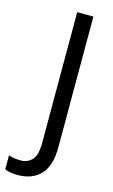

<svg xmlns="http://www.w3.org/2000/svg" viewBox="-203 -765 594 1006"><g transform="rotate(15 94.0 -261.5)"><path d="M3 191Q-39 191 -67 179V103Q-53 108 -36.5 110.5Q-20 113 -1 113Q35 113 59.5 88Q84 63 84 -5V-714H172V-7Q172 97 126.5 144Q81 191 3 191Z"/></g></svg>

Font: Noto Sans Ethiopic SemCond
Style: Regular
Weight: 400
Width: 4
Designer: Monotype Design Team
Foundry: Monotype Imaging Inc.
Version: Version 2.102; ttfautohint (v1.8.4.7-5d5b)